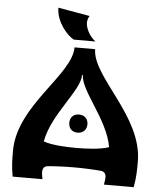

<svg xmlns="http://www.w3.org/2000/svg" viewBox="-59 -951 843 1002"><g transform="rotate(5 362.0 -449.5)"><path d="M414 -740C378 -767 361 -810 361 -834C361 -845 365 -860 372 -870L206 -899C206 -827 263 -760 300 -740ZM416 -700H308C308 -555 35 -373 35 -135C35 -90 35 -53 45 0H201C199 -13 196 -26 196 -38C196 -57 205 -68 222 -70C249 -73 311 -76 362 -76C413 -76 475 -73 502 -70C519 -68 528 -57 528 -38C528 -26 525 -13 523 0H679C689 -53 689 -90 689 -135C689 -373 416 -555 416 -700ZM362 -178C311 -178 236 -181 191 -197C215 -340 360 -477 360 -560H364C364 -477 509 -340 533 -197C488 -181 413 -178 362 -178ZM362 -353C331 -353 315 -332 315 -306C315 -279 331 -258 362 -258C393 -258 410 -279 410 -306C410 -332 393 -353 362 -353Z"/></g></svg>

Font: Brassia
Style: Regular
Weight: 400
Designer: Ariel Martín Pérez
Foundry: Tunera Type Foundry
Version: Version 1.600;hotconv 1.0.109;makeotfexe 2.5.65596